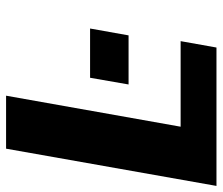

<svg xmlns="http://www.w3.org/2000/svg" viewBox="-80 -646 715 616"><g transform="rotate(-90 277.0 -337.5)"><path d="M-11 0H433L453.5 -115H179L278.5 -675H108.5ZM336 -405.5 314.5 -282H472L494 -405.5Z"/></g></svg>

Font: Anybody Thin
Style: Bold Italic
Weight: 700
Italic angle: -10°
Version: Version 1.113;gftools[0.9.25]